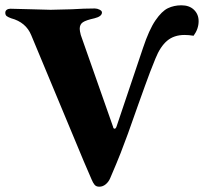

<svg xmlns="http://www.w3.org/2000/svg" viewBox="-20 -687 770 725"><path d="M320 -23Q298 -73 268 -146L98 -554Q78 -603 22 -618Q11 -622 5.5 -626Q0 -630 0 -639Q0 -646 5.5 -650Q11 -654 19 -654Q40 -654 98 -652Q152 -650 171 -650L251 -652Q299 -655 338 -655Q347 -655 356 -650.5Q365 -646 365 -640Q365 -625 337 -618Q305 -611 293 -603Q281 -595 281 -578Q281 -571 285 -555L407 -208Q408 -201 413 -201Q417 -201 420 -209L520 -506Q543 -575 567 -610Q591 -645 614 -656Q637 -667 665 -667Q695 -667 712.5 -650Q730 -633 730 -607Q730 -578 711 -552Q693 -555 677 -555Q637 -555 611 -533Q585 -511 567 -466Q546 -415 527.5 -363Q509 -311 502 -292Q466 -190 463 -182Q450 -146 435.5 -109Q421 -72 396 -14Q390 0 379 9Q368 18 355 18Q343 18 337 10.5Q331 3 326.5 -8Q322 -19 320 -23Z"/></svg>

Font: EB Garamond ExtraBold
Style: Regular
Weight: 800
Designer: Georg Duffner and Octavio Pardo
Foundry: Georg Duffner
Version: Version 1.000